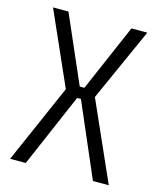

<svg xmlns="http://www.w3.org/2000/svg" viewBox="-105 -766 700 842"><g transform="rotate(15 244.5 -345.0)"><path d="M253 -334H236L92 0H21L178 -358L31 -690H101L234 -385H255L387 -690H459L310 -358L469 0H397Z"/></g></svg>

Font: exo2condensed_l
Style: Regular
Weight: 300
Width: 3
Designer: Natanael Gama
Version: Version 1.001;PS 001.001;hotconv 1.0.70;makeotf.lib2.5.58329